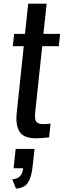

<svg xmlns="http://www.w3.org/2000/svg" viewBox="-20 -768 357 1077"><path d="M69.8 289.6 48.8 238.3Q78.6 234.9 92.8 219.7Q106.9 204.6 109.9 175.8H56.2L67.9 67.4H173.8L162.6 168Q156.2 227.1 136.7 256.8Q117.2 286.6 69.8 289.6ZM181.6 7.8Q116.2 7.8 91.8 -26.4Q72.3 -53.7 71.8 -102.5Q71.8 -115.2 73.2 -128.9L113.3 -508.8H51.8L59.1 -578.1H120.1L138.2 -747.6H241.7L223.6 -578.1H316.9L310.1 -508.8H216.8L177.2 -136.2Q176.3 -126.5 176.3 -118.2Q176.3 -96.2 183.1 -85.9Q192.4 -71.8 223.1 -71.8Q247.1 -71.8 263.7 -74.7L255.4 2.4Q213.4 7.8 181.6 7.8Z"/></svg>

Font: Oswald
Style: Regular
Weight: 400
Designer: Vernon Adams
Foundry: Vernon Adams
Version: 3.0; ttfautohint (v0.94.23-7a4d-dirty) -l 8 -r 50 -G 200 -x 